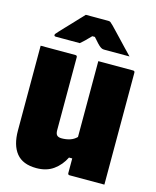

<svg xmlns="http://www.w3.org/2000/svg" viewBox="-137 -1039 925 1142"><g transform="rotate(15 325.0 -468.5)"><path d="M198 10Q114 10 74.5 -39Q35 -88 35 -178V-700H249Q260 -700 260 -689V-240Q260 -218 269 -209Q278 -200 298 -200Q325 -200 348.5 -207.5Q372 -215 390 -233V-700H604Q615 -700 615 -689V0H401Q390 0 390 -11V-101H370Q346 -52 303.5 -21Q261 10 198 10ZM247 -947H386Q394 -947 399 -943.5Q404 -940 416 -928Q423 -921 440 -903Q457 -885 478.5 -862.5Q500 -840 522 -816.5Q544 -793 562 -775H410Q399 -775 393.5 -777Q388 -779 381 -784Q374 -789 363 -800.5Q352 -812 333 -834H317Q296 -812 282.5 -799Q269 -786 256 -775H109Q98 -775 98 -783Q98 -787 101 -791Q104 -795 116 -808Q127 -820 145 -839Q163 -858 183 -879Q203 -900 220 -918.5Q237 -937 247 -947Z"/></g></svg>

Font: Recursive Sn Lnr St XBk
Style: Regular
Weight: 1000
Version: Version 1.079;hotconv 1.0.112;makeotfexe 2.5.65598; ttfautoh